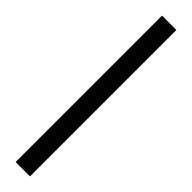

<svg xmlns="http://www.w3.org/2000/svg" viewBox="-269 -716 689 689"><g transform="rotate(45 75.5 -371.5)"><path d="M39 0V-743H112V0Z"/></g></svg>

Font: Saira Ultra Condensed Medium
Style: Regular
Weight: 500
Width: 1
Designer: Hector Gatti with collaboration of the Omnibus-Type team
Foundry: Omnibus-Type
Version: Version 1.001; ttfautohint (v1.8)